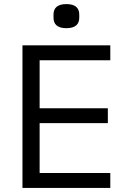

<svg xmlns="http://www.w3.org/2000/svg" viewBox="-20 -920 640 940"><path d="M520 0V-73H174V-317H508V-390H174V-625H520V-698H90V0ZM305 -782C352 -782 368 -804 368 -833V-849C368 -878 352 -900 305 -900C258 -900 242 -878 242 -849V-833C242 -804 258 -782 305 -782Z"/></svg>

Font: IBM Mono
Style: Regular
Weight: 400
Monospace: yes
Designer: Mike Abbink, Paul van der Laan, Pieter van Rosmalen
Foundry: Bold Monday
Version: Version 2.3